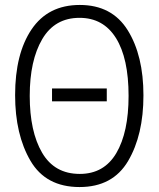

<svg xmlns="http://www.w3.org/2000/svg" viewBox="-20 -745 640 775"><path d="M559 -360Q559 -521 495.5 -623Q432 -725 302 -725Q174 -725 107.5 -626.5Q41 -528 41 -361Q41 -202 103 -96Q165 10 301 10Q435 10 497 -95Q559 -200 559 -360ZM100 -358Q100 -501 150.5 -587Q201 -673 301 -673Q397 -673 448 -591.5Q499 -510 499 -358Q499 -211 449.5 -127Q400 -43 302 -43Q200 -43 150 -128.5Q100 -214 100 -358ZM411 -336V-388H190V-336Z"/></svg>

Font: Noto Sans Mono UI Light
Style: Regular
Weight: 300
Designer: Monotype Design team
Foundry: Monotype Imaging Inc.
Version: 1.000